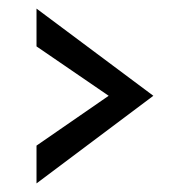

<svg xmlns="http://www.w3.org/2000/svg" viewBox="-20 -701 402 447"><path d="M65 -274 337 -478 65 -681V-593L233 -478L65 -362Z"/></svg>

Font: bitstorm
Style: suext
Weight: 400
Version: Version 0.2